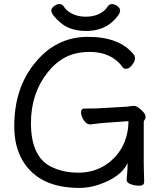

<svg xmlns="http://www.w3.org/2000/svg" viewBox="-20 -900 792 943"><path d="M570 -849Q570 -828 531 -792Q481 -748 403 -748Q325 -748 278.5 -787.5Q232 -827 232 -848Q232 -859 245 -869.5Q258 -880 272 -880Q286 -880 294 -867Q307 -846 335.5 -832Q364 -818 401.5 -818Q439 -818 467.5 -832Q496 -846 508 -867Q516 -880 530 -880Q544 -880 557 -869.5Q570 -859 570 -849ZM688 -7Q688 12 664.5 12Q641 12 621.5 4.5Q602 -3 602 -16V-17Q607 -70 607 -99Q574 -30 465 7Q417 23 371 23Q171 23 92 -110Q50 -180 50 -280Q50 -467 151 -590Q255 -719 411.5 -719Q568 -719 637 -632Q643 -626 643 -612.5Q643 -599 628.5 -580.5Q614 -562 600.5 -562Q587 -562 581 -571Q568 -592 541 -611Q492 -645 421 -645Q350 -645 300 -618Q250 -591 213 -543Q132 -441 132 -295Q132 -122 242 -76Q296 -52 365 -52Q434 -52 489 -84Q544 -116 578 -174Q610 -231 611 -305L499 -297Q479 -296 424 -289H422Q405 -289 391.5 -309.5Q378 -330 378 -348.5Q378 -367 396 -367H410Q454 -367 480 -369L603 -376Q611 -377 620.5 -378.5Q630 -380 639 -380Q648 -380 662 -370Q695 -345 695 -326Q695 -317 690.5 -312Q686 -307 686 -298V-97Q686 -89 686.5 -71Q687 -53 687.5 -35Q688 -17 688 -7Z"/></svg>

Font: LXGW WenKai Lite
Style: Bold
Weight: 700
Designer: LXGW / Fontworks Inc.
Foundry: LXGW / Fontworks Inc.
Version: Version 1.330;April 28, 2024